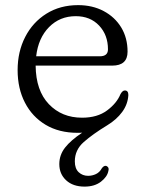

<svg xmlns="http://www.w3.org/2000/svg" viewBox="-20 -494 551 730"><path d="M392 156Q388 178 363.8 196.8Q339.5 215.5 301.5 215.5Q257.5 215.5 231.5 191.5Q205.5 167.5 205.5 130Q205.5 95 227.5 67Q249.5 39 292.5 10.5Q286 11 282 11Q278 11 275 11Q204.5 11 153.5 -19.5Q102.5 -50 74.8 -103.8Q47 -157.5 47 -227.5Q47 -297.5 75.8 -353.5Q104.5 -409.5 156.5 -442Q208.5 -474.5 277 -474.5Q331.5 -474.5 374 -452Q416.5 -429.5 440.8 -389.8Q465 -350 465 -297.5Q465 -244.5 406.5 -244.5H115.5Q116.5 -149.5 165.8 -98Q215 -46.5 292 -46.5Q350 -46.5 387 -74Q424 -101.5 438 -136Q446 -150.5 455 -150Q468 -150 468 -132.5Q466 -97.5 444.5 -68.2Q423 -39 387.5 -17.5Q332.5 16 298.5 46Q264.5 76 264.5 119.5Q264.5 147 279.2 160.8Q294 174.5 315 174.5Q330.5 174.5 344.8 167.8Q359 161 367 146Q374.5 135.5 383 136.5Q387.5 137.5 391 142.2Q394.5 147 392 156ZM268 -432.5Q207.5 -432.5 166.5 -391Q125.5 -349.5 117.5 -280H359.5Q390.5 -280 390.5 -306.5Q390.5 -361 356.8 -396.8Q323 -432.5 268 -432.5Z"/></svg>

Font: Fraunces 9pt SuperSoft Light
Style: Regular
Weight: 300
Version: Version 1.000;[b76b70a41]